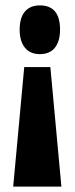

<svg xmlns="http://www.w3.org/2000/svg" viewBox="-20 -560 277 713"><path d="M70 -311H167L208 133H29ZM128 -540Q203 -540 203 -450Q203 -407 184 -383Q165 -359 128 -359Q92 -359 72.5 -383Q53 -407 53 -450Q53 -494 72.5 -517Q92 -540 128 -540Z"/></svg>

Font: Bricolage Grotesque Condensed ExtraBold
Style: Regular
Weight: 800
Width: 3
Designer: Mathieu Triay
Foundry: Atelier Triay
Version: Version 1.000;gftools[0.9.30]